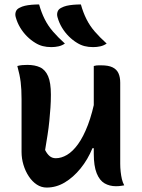

<svg xmlns="http://www.w3.org/2000/svg" viewBox="-20 -834 640 864"><path d="M103 -542Q137 -542 160.5 -531Q184 -520 196.5 -491Q209 -462 209 -408Q209 -378 207 -349Q205 -320 202 -289.5Q199 -259 194 -227Q189 -195 183 -159Q192 -141 203.5 -131.5Q215 -122 231 -122Q256 -122 281.5 -137Q307 -152 331 -185Q355 -218 375.5 -271.5Q396 -325 411 -403V-167H396Q375 -116 342.5 -76Q310 -36 271.5 -13Q233 10 190 10Q166 10 145.5 -3.5Q125 -17 109.5 -40.5Q94 -64 85.5 -92.5Q77 -121 77 -150Q77 -190 77 -229.5Q77 -269 77 -309.5Q77 -350 77 -388Q77 -433 73 -465Q69 -497 58 -537Q69 -540 80 -541Q91 -542 103 -542ZM436 -540Q468 -540 486.5 -531Q505 -522 513 -504.5Q521 -487 521 -462Q521 -396 521 -334.5Q521 -273 521 -214.5Q521 -156 521 -97Q521 -79 523 -61Q525 -43 528.5 -28Q532 -13 539 0Q533 1 527 2Q521 3 515 3.5Q509 4 502 4Q473 4 450.5 -9Q428 -22 415 -54.5Q402 -87 402 -142Q402 -210 402 -278Q402 -346 402 -412Q402 -478 402 -537Q409 -539 414 -539.5Q419 -540 424.5 -540Q430 -540 436 -540ZM156 -814Q166 -778 181 -748Q196 -718 218.5 -692Q241 -666 272 -638Q259 -629 243.5 -625.5Q228 -622 211 -622Q190 -622 172.5 -626.5Q155 -631 139 -641Q119 -653 101.5 -670.5Q84 -688 71 -709.5Q58 -731 51 -756Q47 -769 51 -781Q55 -793 68 -799Q79 -805 92 -808Q105 -811 121.5 -812.5Q138 -814 156 -814ZM344 -814Q354 -778 369 -748Q384 -718 406.5 -692Q429 -666 460 -638Q447 -629 431.5 -625.5Q416 -622 399 -622Q378 -622 360.5 -626.5Q343 -631 327 -641Q307 -653 289.5 -670.5Q272 -688 259 -709.5Q246 -731 239 -756Q235 -769 239 -781Q243 -793 256 -799Q267 -805 280 -808Q293 -811 309.5 -812.5Q326 -814 344 -814Z"/></svg>

Font: Recursive Monospace Casual SemiBold
Style: Regular
Weight: 600
Version: Version 1.047